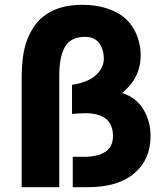

<svg xmlns="http://www.w3.org/2000/svg" viewBox="-20 -777 687 797"><path d="M332 -624Q274 -624 250 -583Q226 -542 226 -463V0H70V-450Q70 -548 90 -604Q98 -629 117 -660Q136 -691 162 -710Q222 -757 321 -757Q378 -757 422.5 -742.5Q467 -728 493 -706.5Q519 -685 536 -656Q564 -605 564 -547Q564 -454 487 -391Q546 -372 575.5 -322.5Q605 -273 605 -212Q605 -115 537.5 -57.5Q470 0 344 0H282V-126H326Q449 -126 449 -212Q449 -307 334 -307Q313 -307 279 -304V-425Q346 -435 378.5 -465.5Q411 -496 411 -533.5Q411 -571 392 -597.5Q373 -624 332 -624Z"/></svg>

Font: Montreal
Style: Bold
Weight: 700
Designer: Julieta Ulanovsky, usr_local_share
Foundry: Julieta Ulanovsky, usr_local_share
Version: Version 2.001